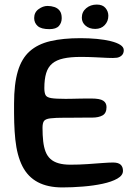

<svg xmlns="http://www.w3.org/2000/svg" viewBox="-20 -789 608 840"><path d="M252.5 31Q189 31 145.5 8Q102 -15 78.2 -61.5Q54.5 -108 47 -179Q45 -196 44 -214.2Q43 -232.5 42.2 -252.2Q41.5 -272 41.5 -293Q41.5 -314 41.5 -336Q41.5 -421.5 58 -477.2Q74.5 -533 109.8 -564.5Q145 -596 200.2 -609Q255.5 -622 332 -622Q369.5 -622 403.8 -618.8Q438 -615.5 464.5 -609Q491 -602.5 506.2 -592.8Q521.5 -583 521.5 -569.5Q521.5 -555.5 513.2 -547.2Q505 -539 492 -536.5Q476.5 -534.5 451 -535.8Q425.5 -537 395 -538.5Q364.5 -540 333 -540Q288 -540 257.5 -533.2Q227 -526.5 208.5 -511Q190 -495.5 182 -469Q174 -442.5 174 -403.5Q174 -383.5 179.2 -373.2Q184.5 -363 204 -359.8Q223.5 -356.5 266.5 -356.5Q277 -356.5 292.5 -356.8Q308 -357 324.8 -357.5Q341.5 -358 356.2 -358Q371 -358 379.5 -358Q417 -358 431.5 -348.5Q446 -339 446 -320.5Q446 -294 428.8 -284.2Q411.5 -274.5 383 -274.5Q370.5 -274.5 355.5 -274.5Q340.5 -274.5 324.2 -274.2Q308 -274 293 -274Q278 -274 266 -274Q221.5 -274 200 -271.2Q178.5 -268.5 172.2 -259.2Q166 -250 166 -230Q166 -197 169 -170.8Q172 -144.5 179.5 -125.2Q187 -106 200.8 -93.5Q214.5 -81 236 -74.8Q257.5 -68.5 288 -68.5Q326 -68.5 362.5 -71Q399 -73.5 428.5 -75.8Q458 -78 474.5 -78Q497 -78 507.5 -68.8Q518 -59.5 518 -41.5Q518 -21.5 493.2 -7.5Q468.5 6.5 428.8 15Q389 23.5 342.5 27.2Q296 31 252.5 31ZM196 -661.5Q160 -661.5 144.8 -675.2Q129.5 -689 129.5 -710Q129.5 -735 148.8 -749Q168 -763 188 -763Q204 -763 218.2 -758.2Q232.5 -753.5 241.2 -742Q250 -730.5 250 -709.5Q250 -689.5 237.8 -675.5Q225.5 -661.5 196 -661.5ZM396.5 -662.5Q371 -662.5 354.5 -676.5Q338 -690.5 338 -711.5Q338 -737 357 -753Q376 -769 403.5 -769Q429 -769 441.5 -754Q454 -739 454 -720Q454 -696 438.2 -679.2Q422.5 -662.5 396.5 -662.5Z"/></svg>

Font: Gluten
Style: Regular
Weight: 400
Designer: Tyler Finck
Foundry: Etcetera Type Company
Version: Version 1.300